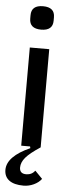

<svg xmlns="http://www.w3.org/2000/svg" viewBox="-65 -774 370 1013"><g transform="rotate(5 120.5 -267.0)"><path d="M121 -619Q59 -619 59 -672V-690Q59 -743 121 -743Q183 -743 183 -690V-672Q183 -619 121 -619ZM195 165Q180 185 154 197Q128 209 100 209Q50 209 24 189.5Q-2 170 -2 134Q-2 98 29 66.5Q60 35 119 9L117 0H70V-520H173V0Q118 36 96 62Q74 88 74 115Q74 148 109 148Q138 148 156 125Z"/></g></svg>

Font: IBM Plex Sans Cond Medm
Style: Regular
Weight: 500
Width: 3
Designer: Mike Abbink, Paul van der Laan, Pieter van Rosmalen
Foundry: Bold Monday
Version: Version 1.3